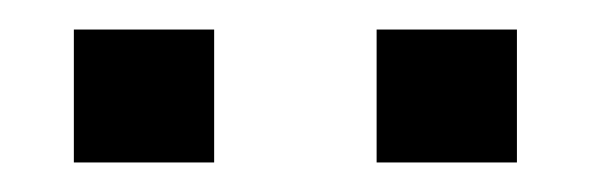

<svg xmlns="http://www.w3.org/2000/svg" viewBox="-20 -745 400 130"><path d="M30 -635V-725H125V-635ZM235 -635V-725H330V-635Z"/></svg>

Font: Carrois Gothic
Style: Regular
Weight: 400
Designer: Ralph du Carrois
Foundry: Ralph du Carrois
Version: Version 1.002